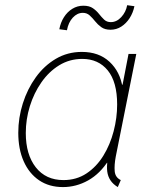

<svg xmlns="http://www.w3.org/2000/svg" viewBox="-20 -722 586 749"><path d="M225.6 7.8Q171.4 7.8 132.3 -18.8Q93.3 -45.4 72.3 -93Q51.3 -140.6 51.3 -204.1Q51.3 -262.7 69.1 -318.8Q86.9 -375 119.6 -420.4Q152.3 -465.8 198 -492.7Q243.7 -519.5 299.3 -519.5Q365.7 -519.5 407.2 -481Q448.7 -442.4 458 -380.9L442.4 -391.6H472.7L456.1 -380.9L481.4 -511.7H511.7L431.6 -111.3Q425.3 -77.6 427.5 -53.7Q429.7 -29.8 451.2 -19.5L439.5 7.8Q420.9 -3.4 410.9 -18.6Q400.9 -33.7 398.4 -52.7Q396 -71.8 399.4 -94.7L400.4 -86.9H394.5L404.3 -97.7Q370.6 -44.4 324 -18.3Q277.3 7.8 225.6 7.8ZM227.5 -19.5Q278.3 -19.5 317.4 -45.4Q356.4 -71.3 383.1 -114.5Q409.7 -157.7 423.3 -210Q437 -262.2 437 -314.5Q437 -402.3 400.4 -447.3Q363.8 -492.2 300.8 -492.2Q251.5 -492.2 210.9 -467.3Q170.4 -442.4 141.4 -400.6Q112.3 -358.9 96.4 -307.6Q80.6 -256.3 80.6 -203.1Q80.6 -119.1 119.6 -69.3Q158.7 -19.5 227.5 -19.5ZM241.2 -604 211.4 -607.9Q216.3 -634.3 229.5 -655Q242.7 -675.8 262.2 -687.7Q281.7 -699.7 305.2 -699.7Q328.6 -699.7 342.5 -689.9Q356.4 -680.2 366.2 -667.7Q376 -655.3 386.2 -645.5Q396.5 -635.7 412.1 -635.7Q435.1 -635.7 453.1 -655.3Q471.2 -674.8 476.1 -701.7L504.4 -697.8Q499 -671.9 485.6 -651.1Q472.2 -630.4 453.1 -618.2Q434.1 -606 411.1 -606Q389.2 -606 375.2 -616Q361.3 -626 351.1 -638.9Q340.8 -651.9 329.8 -661.9Q318.8 -671.9 303.2 -671.9Q281.2 -671.9 263.9 -653.1Q246.6 -634.3 241.2 -604Z"/></svg>

Font: Reddit Sans ExtraLight
Style: Italic
Weight: 250
Italic angle: -11.25°
Designer: Stephen Hutchings
Version: Version 1.013